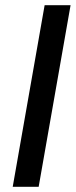

<svg xmlns="http://www.w3.org/2000/svg" viewBox="-20 -720 292 740"><path d="M29 0 152 -700H252L129 0Z"/></svg>

Font: DM Sans Medium
Style: Italic
Weight: 500
Italic angle: -10°
Designer: Colophon Foundry, Jonny Pinhorn
Foundry: Colophon Foundry
Version: Version 4.004;gftools[0.9.30]